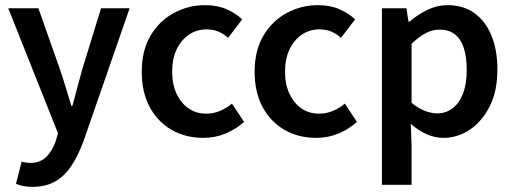

<svg xmlns="http://www.w3.org/2000/svg" viewBox="-20 -523 1993 745"><path d="M106 202Q86 202 70.5 199Q55 196 42 190L64 104Q74 107 82 108Q90 109 98 109Q137 109 160.5 85Q184 61 196 25L205 -6L12 -491H129L214 -250Q225 -218 235.5 -182.5Q246 -147 257 -112H261Q270 -146 279.5 -181.5Q289 -217 298 -250L372 -491H483L305 22Q285 77 259 117.5Q233 158 196 180Q159 202 106 202Z M769 12Q701 12 647 -18.5Q593 -49 561.5 -106.5Q530 -164 530 -245Q530 -327 564 -384.5Q598 -442 654.5 -472.5Q711 -503 776 -503Q823 -503 858.5 -487.5Q894 -472 920 -448L865 -376Q849 -391 828.5 -400Q808 -409 782 -409Q743 -409 713 -388.5Q683 -368 665.5 -331.5Q648 -295 648 -245Q648 -196 665 -159.5Q682 -123 711.5 -102.5Q741 -82 780 -82Q809 -82 834.5 -93Q860 -104 880 -121L927 -50Q896 -22 855.5 -5Q815 12 769 12Z M1207 12Q1139 12 1085 -18.5Q1031 -49 999.5 -106.5Q968 -164 968 -245Q968 -327 1002 -384.5Q1036 -442 1092.5 -472.5Q1149 -503 1214 -503Q1261 -503 1296.5 -487.5Q1332 -472 1358 -448L1303 -376Q1287 -391 1266.5 -400Q1246 -409 1220 -409Q1181 -409 1151 -388.5Q1121 -368 1103.5 -331.5Q1086 -295 1086 -245Q1086 -196 1103 -159.5Q1120 -123 1149.5 -102.5Q1179 -82 1218 -82Q1247 -82 1272.5 -93Q1298 -104 1318 -121L1365 -50Q1334 -22 1293.5 -5Q1253 12 1207 12Z M1462 194V-491H1557L1565 -439H1569Q1600 -466 1638 -484.5Q1676 -503 1717 -503Q1778 -503 1821 -472Q1864 -441 1887 -385Q1910 -329 1910 -253Q1910 -169 1880 -110Q1850 -51 1802.5 -19.5Q1755 12 1700 12Q1668 12 1636 -2Q1604 -16 1574 -42L1577 40V194ZM1676 -83Q1709 -83 1735 -102Q1761 -121 1776 -158.5Q1791 -196 1791 -252Q1791 -301 1780 -336Q1769 -371 1745.5 -389.5Q1722 -408 1685 -408Q1658 -408 1632 -394.5Q1606 -381 1577 -353V-124Q1604 -102 1629.5 -92.5Q1655 -83 1676 -83Z"/></svg>

Font: Source Sans 3 SemiBold
Style: Regular
Weight: 600
Designer: Paul D. Hunt
Foundry: Adobe
Version: Version 3.046;hotconv 1.0.118;makeotfexe 2.5.65603